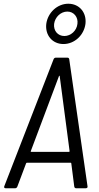

<svg xmlns="http://www.w3.org/2000/svg" viewBox="-20 -1009 529 1029"><path d="M320 -773C379 -773 430 -820 438 -881C445 -941 406 -989 346 -989C287 -989 236 -941 228 -881C221 -820 261 -773 320 -773ZM341 -947C375 -947 400 -918 395 -881C391 -844 359 -816 325 -816C290 -816 266 -844 270 -881C275 -918 306 -947 341 -947ZM388 0H439C446 0 451 -4 449 -11L351 -692C350 -697 347 -700 341 -700H279C273 -700 269 -696 267 -691L3 -11C0 -4 4 0 11 0H61C67 0 71 -4 73 -9L120 -134C122 -137 124 -137 125 -137H357C359 -137 361 -137 362 -134L378 -9C379 -4 382 0 388 0ZM145 -199 296 -601C297 -604 299 -604 300 -601L353 -199C354 -197 351 -195 349 -195H148C146 -195 143 -197 145 -199Z"/></svg>

Font: Barlow Semi Condensed
Style: Italic
Weight: 400
Width: 4
Italic angle: -7°
Designer: Jeremy Tribby
Foundry: Tribby Type
Version: Version 1.422;hotconv 1.0.109;makeotfexe 2.5.65596